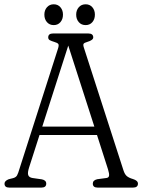

<svg xmlns="http://www.w3.org/2000/svg" viewBox="-22 -852 646 872"><path d="M188 -18Q188 0 166 0H20Q-1.5 0 -1.5 -18Q-1.5 -30.5 17.5 -38L37.5 -43Q50.5 -46.5 55.5 -55.5Q60.5 -64.5 67 -87L241.5 -631.5Q246.5 -647 242.8 -652.2Q239 -657.5 225 -661.5Q211.5 -665.5 204.2 -669.5Q197 -673.5 197 -682Q197 -700 219 -700H379Q401.5 -700 401.5 -682Q401.5 -669.5 374 -661.5Q361.5 -658 358 -653.5Q354.5 -649 359 -635.5L538.5 -79Q544.5 -60 554.2 -52Q564 -44 581.5 -39Q604.5 -32 604.5 -18Q604.5 0 582 0H421.5Q399.5 0 399.5 -18Q399.5 -33.5 419.5 -38L460.5 -43.5Q471.5 -44.5 473.2 -53.5Q475 -62.5 468.5 -83L418.5 -239H157.5L110 -91Q102.5 -67.5 106.2 -56.8Q110 -46 126 -43.5L168 -37.5Q188 -33.5 188 -18ZM170 -277H406.5L288 -645ZM222 -738Q203 -738 191.2 -751.5Q179.5 -765 179.5 -785.5Q179.5 -805.5 191.2 -819Q203 -832.5 222 -832.5Q241 -832.5 252.5 -819Q264 -805.5 264 -785.5Q264 -765 252.5 -751.5Q241 -738 222 -738ZM367 -738Q347.5 -738 335.8 -751.5Q324 -765 324 -785.5Q324 -805.5 335.8 -819Q347.5 -832.5 367 -832.5Q386 -832.5 397.5 -819Q409 -805.5 409 -785.5Q409 -765 397.5 -751.5Q386 -738 367 -738Z"/></svg>

Font: Fraunces 144pt S100 Light
Style: Regular
Weight: 300
Version: Version 1.000; ttfautohint (v1.8.3)